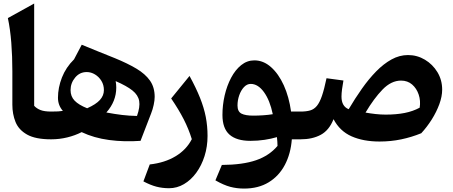

<svg xmlns="http://www.w3.org/2000/svg" viewBox="-20 -804 2617 1108"><path d="M177.2 -783.7V-193.4Q191.4 -177.7 213.9 -168.9Q236.3 -160.2 274.9 -160.2H275.4V0H274.9Q185.1 0 136.5 -27.3Q87.9 -54.7 69.6 -100.1Q51.3 -145.5 51.3 -199.7V-393.1Q51.3 -479 45.2 -557.4Q39.1 -635.7 25.4 -699.7Z M451.7 -545.9Q501.5 -524.9 551.5 -505.1Q601.6 -485.4 643.1 -468.3Q715.8 -438.5 767.1 -408Q818.4 -377.4 845.5 -338.9Q872.6 -300.3 872.6 -245.1Q872.6 -225.1 866.9 -198.7Q861.3 -172.4 852.1 -149.4L791 8.8Q696.8 15.6 609.4 3.9Q522 -7.8 451.2 -41.5Q413.1 -22 367.9 -11Q322.8 0 275.4 0Q266.1 0 261 -7.6Q255.9 -15.1 255.9 -36.6V-123.5Q255.9 -145.5 261 -152.8Q266.1 -160.2 275.4 -160.2Q299.8 -160.2 315.7 -161.1Q331.5 -162.1 342.8 -164.1Q314.5 -196.3 314.5 -239.7Q314.5 -297.9 337.4 -356.7Q360.4 -415.5 407.2 -461.4ZM482.9 -179.2Q533.7 -201.7 556.6 -227.1Q579.6 -252.4 579.6 -284.2Q579.6 -314 565.2 -337.4Q550.8 -360.8 528.1 -374.5Q505.4 -388.2 480.5 -388.2Q439.9 -388.2 413.6 -356.4Q387.2 -324.7 387.2 -283.7Q387.2 -247.6 410.6 -223.1Q434.1 -198.7 482.9 -179.2ZM593.8 -154.8Q643.6 -145.5 684.6 -140.6Q725.6 -135.7 770.5 -134.8Q789.1 -187 783.2 -221.2Q777.3 -255.4 744.4 -281.7Q711.4 -308.1 647.5 -335.9Q650.9 -317.4 650.9 -298.3Q650.9 -219.2 593.8 -154.8Z M1177.7 -20Q1177.7 42 1160.4 96.7Q1143.1 151.4 1112.5 193.1Q1082 234.9 1041.7 258.5Q1001.5 282.2 955.6 282.2Q917 282.2 882.6 273.2Q848.1 264.2 807.6 242.7L844.2 145Q931.2 135.3 993.7 97.4Q1056.2 59.6 1086.9 -1Q1068.8 -59.6 1040.3 -115.5Q1011.7 -171.4 967.8 -235.8L1073.7 -365.7Q1111.3 -296.9 1134.3 -239.5Q1157.2 -182.1 1167.5 -129.2Q1177.7 -76.2 1177.7 -20Z M1447.8 -455.6Q1500 -455.6 1543.7 -417Q1587.4 -378.4 1617.7 -311.8Q1647.9 -245.1 1659.7 -160.2H1714.8V0H1664.1Q1657.7 83.5 1623.8 147.7Q1589.8 211.9 1530.5 248Q1471.2 284.2 1388.2 284.2Q1346.7 284.2 1308.8 274.2Q1271 264.2 1223.1 236.8L1260.3 147.9Q1381.3 147 1457.8 120.6Q1534.2 94.2 1581.5 38.1Q1581.1 13.2 1578.1 -12.7Q1545.4 -2.9 1506.6 2.9Q1467.8 8.8 1424.8 8.8Q1345.2 8.8 1304.4 -27.1Q1263.7 -63 1263.7 -140.6Q1263.7 -197.8 1276.6 -253.7Q1289.6 -309.6 1313.7 -355.2Q1337.9 -400.9 1371.8 -428.2Q1405.8 -455.6 1447.8 -455.6ZM1426.8 -319.8Q1405.3 -319.8 1387.9 -301.3Q1370.6 -282.7 1360.6 -254.2Q1350.6 -225.6 1350.6 -195.3Q1350.6 -160.2 1373.3 -148.4Q1396 -136.7 1441.9 -136.7Q1468.8 -136.7 1498.5 -138.7Q1528.3 -140.6 1554.2 -145Q1537.6 -225.1 1503.2 -272.5Q1468.8 -319.8 1426.8 -319.8Z M2334.5 -486.3Q2387.2 -486.3 2432.1 -459.5Q2477.1 -432.6 2504.4 -387.5Q2531.7 -342.3 2531.7 -286.6Q2531.7 -247.6 2515.4 -202.9Q2499 -158.2 2471.7 -114.7Q2444.3 -71.3 2411.1 -35.2Q2355 -12.2 2295.2 0.2Q2235.4 12.7 2170.4 12.7Q2076.7 12.7 2008.8 -17.3Q1940.9 -47.4 1904.8 -116.2Q1879.4 -52.2 1831.1 -26.1Q1782.7 0 1714.8 0Q1705.1 0 1700.2 -7.8Q1695.3 -15.6 1695.3 -36.6V-123.5Q1695.3 -144.5 1700.2 -152.3Q1705.1 -160.2 1714.8 -160.2Q1747.1 -160.2 1769.8 -166.7Q1792.5 -173.3 1808.6 -192.9Q1824.7 -212.4 1837.9 -250.7Q1851.1 -289.1 1864.3 -352.5L1961.9 -339.4Q1957 -313.5 1953.9 -289.3Q1950.7 -265.1 1950.7 -246.6Q1950.7 -190.4 1992.2 -173.8Q2028.8 -235.8 2068.4 -292Q2107.9 -348.1 2150.6 -391.8Q2193.4 -435.5 2239.3 -460.9Q2285.2 -486.3 2334.5 -486.3ZM2294.4 -338.9Q2237.8 -338.9 2187.7 -287.4Q2137.7 -235.8 2089.4 -154.3Q2116.2 -149.4 2146.7 -146Q2177.2 -142.6 2205.6 -142.6Q2267.1 -142.6 2315.2 -152.1Q2363.3 -161.6 2401.9 -182.6Q2408.2 -222.2 2396.2 -258.1Q2384.3 -293.9 2358.2 -316.4Q2332 -338.9 2294.4 -338.9Z"/></svg>

Font: Pinar Bold
Style: Regular
Weight: 700
Designer: Amin Abedi
Version: Version 3.000